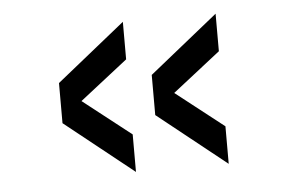

<svg xmlns="http://www.w3.org/2000/svg" viewBox="-35 -483 626 423"><g transform="rotate(-5 278.0 -272.0)"><path d="M98.1 -227.1V-315.9L250 -438V-355L144 -272L250 -189V-106ZM303.2 -227.1V-315.9L455.1 -438V-355L349.1 -272L455.1 -189V-106Z"/></g></svg>

Font: SolaimanLipi
Style: Normal
Weight: 400
Designer: Solaiman Karim
Foundry: Al Mamun Sumon
Version: Version 2.000